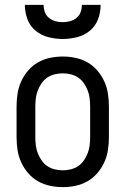

<svg xmlns="http://www.w3.org/2000/svg" viewBox="-20 -760 515 788"><path d="M238 8Q211 8 185 2.5Q159 -3 136 -16Q113 -29 95.5 -49.5Q78 -70 67 -94Q56 -118 52 -144.5Q48 -171 48 -197V-323Q48 -349 52 -375.5Q56 -402 67 -426Q78 -450 95.5 -470.5Q113 -491 136 -504Q159 -517 185 -522.5Q211 -528 238 -528Q264 -528 290 -522.5Q316 -517 339 -504Q362 -491 379.5 -470.5Q397 -450 408 -426Q419 -402 423 -375.5Q427 -349 427 -323V-197Q427 -171 423 -144.5Q419 -118 408 -94Q397 -70 379.5 -49.5Q362 -29 339 -16Q316 -3 290 2.5Q264 8 238 8ZM238 -61Q254 -61 270.5 -65Q287 -69 301 -78.5Q315 -88 324.5 -102Q334 -116 340 -131.5Q346 -147 348 -164Q350 -181 350 -197V-323Q350 -339 348 -356Q346 -373 340 -388.5Q334 -404 324.5 -418Q315 -432 301 -441.5Q287 -451 270.5 -455Q254 -459 238 -459Q221 -459 204.5 -455Q188 -451 174 -441.5Q160 -432 150.5 -418Q141 -404 135 -388.5Q129 -373 127 -356Q125 -339 125 -323V-197Q125 -181 127 -164Q129 -147 135 -131.5Q141 -116 150.5 -102Q160 -88 174 -78.5Q188 -69 204.5 -65Q221 -61 238 -61ZM237 -600Q208 -600 178.5 -607.5Q149 -615 126 -634Q103 -653 92.5 -681.5Q82 -710 82 -740H159Q159 -725 164 -710.5Q169 -696 181 -686.5Q193 -677 207.5 -673Q222 -669 237 -669Q253 -669 267.5 -673Q282 -677 294 -686.5Q306 -696 311 -710.5Q316 -725 316 -740H393Q393 -710 382.5 -681.5Q372 -653 349 -634Q326 -615 296.5 -607.5Q267 -600 237 -600Z"/></svg>

Font: Iosevka QP
Style: Regular
Weight: 400
Designer: Belleve Invis
Foundry: Belleve Invis
Version: Version 20.0.0; ttfautohint (v1.8.4)